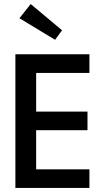

<svg xmlns="http://www.w3.org/2000/svg" viewBox="-20 -928 493 948"><path d="M421.5 0H56V-660H421.5V-568H158.5V-377H412V-285H158.5V-92H421.5ZM252 -731.5 76 -838 131.5 -908 286.5 -778.5Z"/></svg>

Font: Lucymar Sans Medium
Style: Regular
Weight: 500
Foundry: The League of Moveable Type (original font) / Main changes by Cristiano Sobral with portions from Mirco Monsees
Version: Version 2.001;August 30, 2020;FontCreator 13.0.0.2681 64-bit